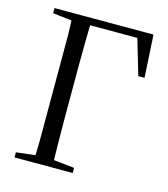

<svg xmlns="http://www.w3.org/2000/svg" viewBox="-102 -751 729 832"><g transform="rotate(15 262.0 -335.0)"><path d="M124 0H209Q208 -44 207 -97Q206 -149 206 -206V-314V-360V-467Q206 -522 207 -575Q208 -627 209 -670H124Q126 -627 127 -575Q127 -522 127 -467V-360V-314V-205Q127 -149 127 -96Q126 -43 124 0ZM165 -638H455L413 -662L467 -479H495L484 -670H165ZM40 0H301V-23L179 -36H153L40 -23ZM40 -647 153 -634H175V-670H40Z"/></g></svg>

Font: Source Serif 4 48pt
Style: Regular
Weight: 400
Designer: Frank Grie√ühammer
Foundry: Adobe Systems Incorporated
Version: Version 4.004;hotconv 1.0.116;makeotfexe 2.5.65601